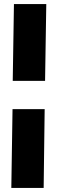

<svg xmlns="http://www.w3.org/2000/svg" viewBox="-20 -740 283 950"><path d="M36 190H196L201 -200H42ZM43 -340H203L209 -720H49Z"/></svg>

Font: Fixel Text 20240404 Black
Style: Italic
Weight: 900
Width: 4
Italic angle: -10°
Designer: AlfaBravo + MacPaw
Foundry: Kyrylo Tkachov, Marchela Mozhyna, Serhii Makarenko, Maria Weinstein, Zakhar Kryvoshyya
Version: Version 1.211;Glyphs 3.2 (3225)